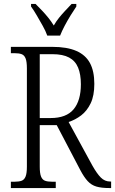

<svg xmlns="http://www.w3.org/2000/svg" viewBox="-20 -951 582 971"><path d="M35 0V-32H54Q76 -32 89.5 -37Q103 -42 109.5 -58.5Q116 -75 116 -108V-605Q116 -639 109.5 -655.5Q103 -672 89.5 -677Q76 -682 54 -682H35V-714H245Q319 -714 366 -693.5Q413 -673 435 -632Q457 -591 457 -527Q457 -467 438.5 -428.5Q420 -390 390.5 -367.5Q361 -345 327 -334L447 -114Q470 -73 490 -53Q510 -33 537 -33H542V0H533Q493 0 467.5 -7.5Q442 -15 423.5 -35Q405 -55 386 -91L267 -318H181V-108Q181 -75 187.5 -58.5Q194 -42 207.5 -37Q221 -32 243 -32H262V0ZM236 -354Q315 -354 352 -398Q389 -442 389 -525Q389 -575 375 -609Q361 -643 329.5 -660Q298 -677 245 -677H181V-354ZM219 -771Q211 -794 196 -820.5Q181 -847 166 -873Q151 -899 137 -918V-931H160Q178 -913 194 -896Q210 -879 224.5 -861Q239 -843 252 -822Q264 -843 278.5 -861Q293 -879 309 -896Q325 -913 342 -931H366V-918Q353 -899 337 -873Q321 -847 307 -820.5Q293 -794 284 -771Z"/></svg>

Font: Noto Serif Khmer Condensed Light
Style: Regular
Weight: 300
Width: 3
Designer: Danh Hong and the Monotype Design Team
Foundry: Monotype Imaging Inc.
Version: Version 2.004